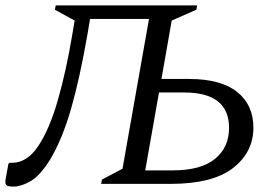

<svg xmlns="http://www.w3.org/2000/svg" viewBox="-30 -680 1022 710"><path d="M294 -556Q265 -390 233 -278.5Q201 -167 156 -91Q118 -30 83 -10Q48 10 20 10Q-2 10 -7 4Q-12 -2 -9 -19L1 -74L5 -78H15Q70 -78 111.5 -140Q153 -202 184 -310Q215 -418 238 -556L246 -604L173 -644L176 -660H699L696 -644L605 -604L567 -388H669Q787 -388 847 -340Q907 -292 907 -208Q907 -117 831.5 -58.5Q756 0 600 0H344L347 -16L423 -56L521 -610H303ZM507 -50H609Q713 -50 765 -92.5Q817 -135 817 -207Q817 -338 651 -338H558Z"/></svg>

Font: Spectral SC
Style: Italic
Weight: 400
Italic angle: -10°
Designer: Jean-Baptiste Levee
Foundry: Production Type
Version: Version 2.001